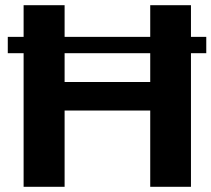

<svg xmlns="http://www.w3.org/2000/svg" viewBox="-20 -720 815 740"><path d="M71 -700H229V-341L194 -404H593L559 -341V-700H716V0H559V-359L593 -294H194L229 -359V0H71ZM775 -578V-515H10V-578Z"/></svg>

Font: Pathway Extreme 28pt
Style: Bold
Weight: 700
Designer: Eduardo Rodriguez Tunni
Foundry: Eduardo Rodriguez Tunni
Version: Version 1.001;gftools[0.9.26]